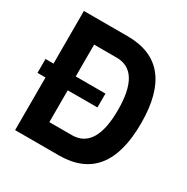

<svg xmlns="http://www.w3.org/2000/svg" viewBox="-155 -802 909 935"><g transform="rotate(30 300.0 -335.0)"><path d="M299 -670H53V-374H8V-296H53V0H299C479 0 568 -112 568 -335C568 -558 479 -670 299 -670ZM178 -117V-296H345V-374H178V-553H305C394 -553 438 -480 438 -335C438 -191 394 -117 305 -117Z"/></g></svg>

Font: LT Wave Mono Bold
Style: Regular
Weight: 700
Designer: Daniel Lyons
Version: Version 2.5 (Glyphs App)